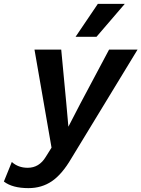

<svg xmlns="http://www.w3.org/2000/svg" viewBox="-114 -756 730 991"><path d="M391 -736H530L384 -566H276ZM33 215Q-50 215 -94 181L-53 80Q-20 110 29 110Q88 110 122 54L152 6L64 -500H202L228 -225L239 -102L300 -220L449 -500H596L254 62Q206 144 153.5 179.5Q101 215 33 215Z"/></svg>

Font: Elaine Sans SemiBold
Style: Italic
Weight: 600
Italic angle: -13°
Designer: Wei Huang
Foundry: Wei Huang
Version: Version 2.001;December 24, 2019;FontCreator 12.0.0.2547 64-b